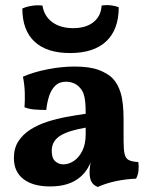

<svg xmlns="http://www.w3.org/2000/svg" viewBox="-20 -731 593 760"><path d="M367 9Q349.4 2.2 342 -11.7Q334.6 -25.6 334.6 -48.8Q334.6 -61.4 337.1 -78.7Q339.6 -96 345 -111.4L348.2 -115Q340.4 -87 327.2 -65.2Q314 -43.4 295.8 -28.8Q275.2 -11.4 245.9 -2.2Q216.6 7 178.4 7Q110.6 7 72.8 -22.1Q35 -51.2 35 -105.6Q35 -144 52.6 -171.5Q70.2 -199 100.3 -218.1Q130.4 -237.2 167.3 -249.1Q204.2 -261 243.5 -268.2Q282.8 -275.4 319.2 -280.6Q319.2 -308.4 317.4 -327.2Q315.6 -346 310.8 -359.5Q306 -373 297 -383Q285.6 -396.2 271 -401.9Q256.4 -407.6 241.6 -407.6Q214.6 -407.6 198.3 -391.3Q182 -375 174 -349.5Q166 -324 163.2 -295.8Q137.8 -295.8 116 -297.6Q94.2 -299.4 77 -306.4Q79 -333.2 78.1 -364.5Q77.2 -395.8 70.8 -427.4Q113.2 -446 168.8 -456.8Q224.4 -467.6 274.4 -467.6Q334.8 -467.6 370.6 -454.1Q406.4 -440.6 424.8 -421.8Q446 -401 457.6 -363.5Q469.2 -326 469.2 -256V-172.4Q469.2 -139.6 473.2 -121.7Q477.2 -103.8 489.8 -97.4Q502.4 -91 527.6 -89.6Q530 -72.4 528.1 -55.2Q526.2 -38 518.6 -23.8Q480.4 -22.4 440.9 -14.4Q401.4 -6.4 367 9ZM231 -80.4Q251.2 -80.4 271.5 -93.4Q291.8 -106.4 305.5 -133.2Q319.2 -160 319.2 -200.4V-225.8Q288.4 -220.4 263.6 -213.1Q238.8 -205.8 221.1 -195.4Q203.4 -185 194.1 -170Q184.8 -155 184.8 -133.4Q184.8 -104.8 198.6 -92.6Q212.4 -80.4 231 -80.4ZM450 -702.4Q450 -614.2 400.6 -567.6Q351.2 -521 257.4 -521Q165.2 -521 116.8 -566.1Q68.4 -611.2 68.4 -697.4Q85.2 -704.8 106.2 -708.1Q127.2 -711.4 148 -709Q154.8 -667 186.9 -643.3Q219 -619.6 269.8 -619.6Q320 -619.6 349.9 -643.3Q379.8 -667 382.2 -709Q401.2 -712 418.9 -709.9Q436.6 -707.8 450 -702.4Z"/></svg>

Font: Vollkorn
Style: Regular
Weight: 400
Designer: Friedrich Althausen
Foundry: Friedrich Althausen
Version: Version 4.104